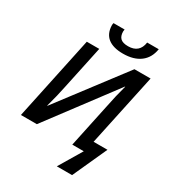

<svg xmlns="http://www.w3.org/2000/svg" viewBox="-257 -1079 1295 1422"><g transform="rotate(30 390.5 -368.0)"><path d="M571.8 0H473.6L550.8 -364.3Q573.2 -477.1 598.6 -567.4H596.2L170.4 0H34.2L185.5 -713.9H292L213.4 -344.2Q197.3 -262.7 168 -157.2H170.4L592.8 -713.9H731L599.6 -97.2H718.3L585 196.3H454.6ZM285.2 -911.6Q285.2 -922.9 288.1 -932.1H382.8Q380.4 -918.5 380.4 -914.1Q380.9 -875 400.9 -856.2Q420.9 -837.4 466.3 -837.4Q514.2 -837.4 541.7 -861.3Q569.3 -885.3 575.7 -932.1H674.8Q662.6 -854 607.2 -812.5Q551.8 -771 460.9 -771Q376 -771 331.5 -806.6Q287.1 -842.3 285.2 -911.6Z"/></g></svg>

Font: Viking Open Sans Light
Style: Bold Italic
Weight: 600
Italic angle: -12°
Foundry: Ascender Corporation
Version: Version 2.000